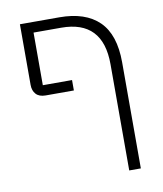

<svg xmlns="http://www.w3.org/2000/svg" viewBox="-88 -674 804 945"><g transform="rotate(-10 314.0 -201.0)"><path d="M481 -331Q481 -550 273 -550H135V-287H281V-235H140Q108 -235 92 -252.5Q76 -270 76 -299V-602H273Q403 -602 471 -535.5Q539 -469 539 -330V200H481Z"/></g></svg>

Font: IBM Plex Sans Hebrew Light
Style: Regular
Weight: 300
Designer: Mike Abbink, Paul van der Laan, Pieter van Rosmalen, Yanek Iontef
Foundry: Bold Monday
Version: Version 1.2